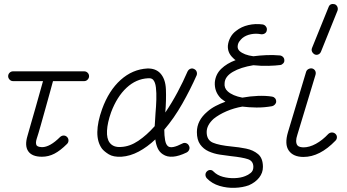

<svg xmlns="http://www.w3.org/2000/svg" viewBox="-20 -756 1703 942"><path d="M186 13Q137 13 118.5 -14Q100 -41 115 -90Q121 -112 131.5 -148Q142 -184 153.5 -224.5Q165 -265 175 -301Q185 -337 191 -358H44Q34 -358 27 -365.5Q20 -373 20 -382Q20 -392 27 -399Q34 -406 44 -406H393Q403 -406 410 -399Q417 -392 417 -382Q417 -373 410 -365.5Q403 -358 393 -358H240Q236 -343 226 -306.5Q216 -270 203.5 -225.5Q191 -181 179.5 -140Q168 -99 160 -75Q153 -53 160 -42Q165 -37 173 -35.5Q181 -34 186 -34Q225 -34 275 -84Q283 -91 292.5 -91Q302 -91 309 -84Q316 -77 316 -67Q316 -57 309 -50Q276 -17 247 -2Q218 13 186 13Z M576 13Q536 15 513.5 1Q491 -13 480 -27Q457 -59 457.5 -108Q458 -157 481 -221Q514 -312 572 -364Q630 -416 703 -420Q742 -421 765 -398Q792 -370 794 -317.5Q796 -265 791 -204Q823 -251 851 -303.5Q879 -356 900 -405Q905 -415 914 -418.5Q923 -422 931 -418Q941 -414 944.5 -405Q948 -396 945 -387Q914 -317 874 -246.5Q834 -176 786 -120Q786 -91 790 -68.5Q794 -46 805 -38Q823 -25 875 -52Q884 -57 893.5 -53.5Q903 -50 907 -41Q912 -32 908.5 -22.5Q905 -13 896 -8Q820 29 779 1Q762 -10 753.5 -29Q745 -48 742 -72Q703 -35 661 -12.5Q619 10 576 13ZM574 -35Q617 -37 658.5 -65Q700 -93 739 -137Q740 -152 741 -168.5Q742 -185 743 -201Q746 -234 747 -267Q748 -300 745 -326.5Q742 -353 731 -365Q728 -368 722.5 -370.5Q717 -373 706 -372Q648 -369 601 -325.5Q554 -282 525 -205Q507 -154 505 -115Q503 -76 518 -56Q536 -32 574 -35Z M1201 153Q1171 164 1132.5 165.5Q1094 167 1057 156Q1020 145 995 119Q988 111 988 101.5Q988 92 995 85Q1002 78 1011.5 78Q1021 78 1028 86Q1046 104 1073.5 111.5Q1101 119 1131 118Q1161 117 1183 108Q1197 103 1210 92.5Q1223 82 1223 63Q1223 34 1196.5 25Q1170 16 1113 10Q1087 7 1058 2.5Q1029 -2 1003.5 -13.5Q978 -25 962 -47.5Q946 -70 946 -108Q946 -165 997 -208Q1015 -224 1038 -236Q1061 -248 1086 -257Q1080 -261 1074.5 -265Q1069 -269 1064 -273Q1031 -306 1034 -353Q1038 -392 1065.5 -418.5Q1093 -445 1136 -461Q1132 -463 1129 -466Q1126 -469 1123 -472Q1096 -497 1098 -532Q1100 -553 1110.5 -572.5Q1121 -592 1139 -605Q1164 -625 1198.5 -633Q1233 -641 1269 -636Q1279 -634 1285 -625.5Q1291 -617 1289 -608Q1288 -598 1280 -592.5Q1272 -587 1261 -588Q1236 -593 1211 -588Q1186 -583 1169 -569Q1162 -563 1154.5 -553Q1147 -543 1146 -529Q1145 -516 1155 -506Q1177 -486 1223 -480Q1254 -484 1287 -485.5Q1320 -487 1353 -484Q1362 -483 1368.5 -476.5Q1375 -470 1375 -461Q1376 -452 1369.5 -445Q1363 -438 1355 -437Q1333 -434 1297 -433Q1261 -432 1223 -436Q1161 -426 1122.5 -403.5Q1084 -381 1082 -349Q1079 -324 1097 -308Q1121 -286 1169 -277Q1207 -284 1245.5 -285.5Q1284 -287 1315 -282Q1323 -281 1329 -274.5Q1335 -268 1335 -258Q1335 -250 1329 -243.5Q1323 -237 1315 -235Q1275 -228 1238 -228.5Q1201 -229 1169 -233Q1128 -226 1091 -210Q1054 -194 1028 -173Q994 -142 994 -108Q994 -69 1024.5 -56Q1055 -43 1118 -37Q1152 -34 1187 -27Q1222 -20 1246 0Q1270 20 1270 63Q1270 92 1251.5 115.5Q1233 139 1201 153Z M1469 14Q1419 14 1397 -17Q1375 -48 1393 -108L1482 -404Q1485 -413 1494 -417.5Q1503 -422 1512 -420Q1522 -417 1526.5 -408.5Q1531 -400 1528 -389L1439 -95Q1427 -60 1439 -43Q1444 -37 1453 -35Q1462 -33 1469 -33Q1498 -33 1530 -50.5Q1562 -68 1591 -99Q1599 -106 1608.5 -106Q1618 -106 1625 -100Q1633 -93 1633 -83Q1633 -73 1626 -66Q1549 14 1469 14ZM1555 -503Q1551 -493 1542 -489Q1533 -485 1524 -489Q1515 -494 1511 -502.5Q1507 -511 1511 -521L1592 -721Q1596 -732 1604.5 -735Q1613 -738 1623 -735Q1632 -731 1635.5 -722Q1639 -713 1636 -704Z"/></svg>

Font: Zen Kurenaido
Style: ARC
Weight: 400
Designer: Yoshimichi Ohira
Foundry: Positype
Version: Version 1.001